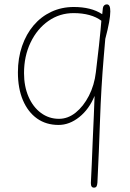

<svg xmlns="http://www.w3.org/2000/svg" viewBox="-20 -566 595 879"><path d="M451 -529Q452 -537 457 -541.5Q462 -546 469 -546Q477 -546 481 -538.5Q485 -531 485 -514Q485 -495 479.5 -464Q474 -433 462 -388L455 -306Q443 -165 438 -18Q433 129 426 270Q425 283 421.5 288Q418 293 410 293Q403 293 399.5 288Q396 283 396 272Q398 239 400 187.5Q402 136 404.5 77.5Q407 19 409.5 -35.5Q412 -90 413 -127Q388 -66 343 -30Q298 6 248 6Q191 6 149.5 -23.5Q108 -53 85 -107Q62 -161 62 -235Q62 -300 81 -355Q100 -410 134 -450Q168 -490 215 -512Q262 -534 318 -534Q357 -534 389.5 -526Q422 -518 448 -501ZM90 -231Q90 -171 110.5 -123.5Q131 -76 167.5 -49Q204 -22 250 -22Q291 -22 326.5 -50.5Q362 -79 387 -127.5Q412 -176 419 -236Q428 -310 433 -356.5Q438 -403 440.5 -430Q443 -457 444 -471Q422 -488 389.5 -497Q357 -506 317 -506Q253 -506 201.5 -470Q150 -434 120 -371.5Q90 -309 90 -231Z"/></svg>

Font: Playpen Sans Thin
Style: Regular
Weight: 250
Designer: Laura Meseguer, Veronika Burian, José Scaglione
Foundry: TypeTogether
Version: Version 1.001